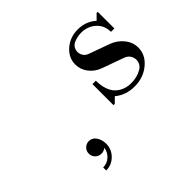

<svg xmlns="http://www.w3.org/2000/svg" viewBox="-175 -769 1285 1285"><g transform="rotate(-45 467.0 -126.5)"><path d="M163.1 246.1Q200.7 246.1 228.8 220.7Q256.8 195.3 261.2 158.2Q244.1 172.9 220.2 172.9Q195.3 172.9 177.7 155.3Q160.2 137.7 160.2 112.8Q160.2 87.9 177.7 70.6Q195.3 53.2 220.2 53.2Q252 53.2 271 81.5Q290 109.9 290 147.9Q290 200.2 252.7 237.5Q215.3 274.9 163.1 274.9ZM506.8 0V-199.2H539.1Q539.1 -152.3 551.5 -116.7Q564 -81.1 586.2 -60.5Q608.4 -40 635.7 -30Q663.1 -20 695.8 -20Q751 -20 793.9 -44.9Q818.8 -58.6 827.1 -85.2Q835.4 -111.8 823.5 -137.2Q811.5 -162.6 784.2 -172.9L626 -230Q577.6 -247.6 547.9 -286.6Q518.1 -325.7 518.1 -373Q518.1 -437 570.1 -482.4Q622.1 -527.8 695.8 -527.8Q772 -527.8 826.2 -479L862.8 -516.1H874V-358.9H841.8Q841.8 -419.9 799.6 -458Q757.3 -496.1 695.8 -496.1Q661.1 -496.1 625 -481Q600.6 -469.7 591.8 -444.8Q583 -419.9 593.5 -395.3Q604 -370.6 629.9 -360.8L775.9 -308.1Q829.6 -289.1 863.3 -247.3Q897 -205.6 897 -154.8Q897 -85.9 837.9 -36.9Q778.8 12.2 695.8 12.2Q613.8 12.2 555.2 -36.1L519 0Z"/></g></svg>

Font: Fin Serif Display
Style: Italic
Weight: 400
Designer: J. Blake Harris
Version: Version 1.006;FEAKit 1.0